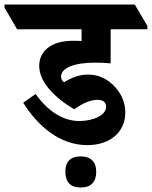

<svg xmlns="http://www.w3.org/2000/svg" viewBox="-85 -646 674 852"><path d="M302 -2C404 -2 471 -60 471 -147C471 -187 456 -225 430 -255C399 -292 356 -315 307 -315C269 -315 235 -303 199 -281C191 -287 186 -296 186 -306C186 -343 241 -368 336 -368C360 -368 387 -367 406 -365V-516H569V-531L513 -626H-65V-612L-9 -516H277V-464C264 -465 251 -465 237 -465C149 -465 89 -424 89 -354C89 -282 156 -214 244 -161C285 -190 319 -203 348 -203C373 -203 386 -191 386 -172C386 -136 331 -109 267 -109C194 -109 127 -153 73 -229L18 -190C83 -86 181 -2 302 -2ZM273 186C318 186 342 163 342 116C342 72 318 48 273 48C228 48 205 71 205 116C205 162 228 186 273 186Z"/></svg>

Font: Noto Serif Devanagari SemiCondensed ExtraBold
Style: Regular
Weight: 800
Width: 4
Designer: Universal Thirst, Indian Type Foundry and the Monotype Design Team
Foundry: Monotype Imaging Inc.
Version: Version 2.004